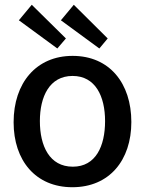

<svg xmlns="http://www.w3.org/2000/svg" viewBox="-20 -774 607 804"><path d="M283 10C438 10 530 -103 530 -263C530 -425 439 -540 284 -540C132 -540 37 -427 37 -262C37 -102 129 10 283 10ZM59 -689 220 -571 256 -613 113 -754ZM235 -689 396 -571 431 -613 289 -754ZM285 -76C187 -76 147 -163 147 -267C147 -369 187 -456 284 -456C380 -456 420 -370 420 -267C420 -162 381 -76 285 -76Z"/></svg>

Font: Cheyenne Sans Medium
Style: Regular
Weight: 500
Designer: The Public Sans project authors (U.S. Web Design System), Libre Franklin designed by Pablo Impallari and Rodrigo Fuenzal
Foundry: The Cheyenne Sans Project Authors
Version: Version 2.007